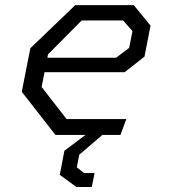

<svg xmlns="http://www.w3.org/2000/svg" viewBox="-20 -527 660 750"><path d="M196.5 0H314L231.5 62L213.5 156L278.5 203.5H338.5L349.5 149H308L280 126.5L289.5 77.5L380 0H450.5L473.5 -62H240L142.5 -187.5L154 -245H467L544.5 -306L568 -427L502.5 -507H274L98.5 -338.5L65 -168.5ZM165 -301.5 167.5 -314.5 299 -447H461L497.5 -405.5L484.5 -340L433.5 -301.5Z"/></svg>

Font: Monaspace Krypton Light
Style: Italic
Weight: 300
Italic angle: -11°
Designer: Riley Cran & the Lettermatic Team
Foundry: Lettermatic
Version: Version 1.101 (Monaspace Krypton)